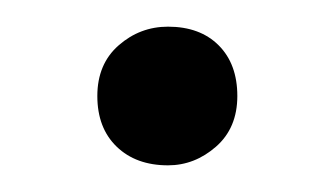

<svg xmlns="http://www.w3.org/2000/svg" viewBox="-20 -119 251 144"><path d="M53 -47Q53 -71 69 -85Q85 -99 106 -99Q130 -99 144 -85Q158 -71 158 -47Q158 -23 142 -9Q126 5 106 5Q82 5 67.5 -9Q53 -23 53 -47Z"/></svg>

Font: Bitter
Style: Regular
Weight: 400
Designer: Sol Matas, and Bitter project Authors
Foundry: Sol Matas
Version: Version 2.001